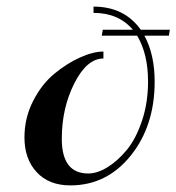

<svg xmlns="http://www.w3.org/2000/svg" viewBox="-20 -553 534 581"><path d="M395 -445H288L291 -463H382Q339 -514 263 -514V-533Q356 -533 406 -463H494L491 -445H417Q448 -388 448 -306Q448 -172 375.5 -82Q303 8 193 8Q128 8 91 -32Q54 -72 54 -137Q54 -196 80 -247Q106 -298 144 -329.5Q182 -361 222 -379Q262 -397 293 -397V-376Q243 -376 205 -301Q167 -226 167 -133Q167 -28 247 -28Q274 -28 304.5 -46.5Q335 -65 363 -98.5Q391 -132 409.5 -187Q428 -242 428 -306Q428 -390 395 -445Z"/></svg>

Font: Sail
Style: Regular
Weight: 400
Designer: Miguel Hernandez
Foundry: Miguel Hernandez
Version: Version 1.002